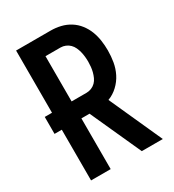

<svg xmlns="http://www.w3.org/2000/svg" viewBox="-178 -838 855 941"><g transform="rotate(-30 250.0 -367.5)"><path d="M59 0V-287H18V-383H59V-735H255Q283 -735 310.5 -728.5Q338 -722 362 -707Q386 -692 403.5 -669.5Q421 -647 431 -621Q441 -595 445 -567Q449 -539 449 -511Q449 -478 443.5 -446Q438 -414 423.5 -385Q409 -356 384.5 -333Q360 -310 330 -299L465 0H346L216 -287H170V0ZM170 -383H255Q269 -383 282.5 -388.5Q296 -394 306 -404Q316 -414 322 -427.5Q328 -441 331.5 -454.5Q335 -468 336.5 -482.5Q338 -497 338 -511Q338 -525 336.5 -539.5Q335 -554 331.5 -568Q328 -582 322 -595Q316 -608 306 -618Q296 -628 282.5 -633.5Q269 -639 255 -639H170Z"/></g></svg>

Font: Iosevka SS18
Style: Bold
Weight: 700
Monospace: yes
Designer: Belleve Invis
Foundry: Belleve Invis
Version: Version 25.1.1; ttfautohint (v1.8.4)